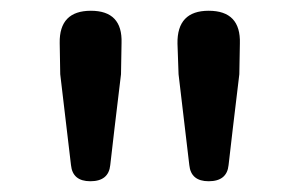

<svg xmlns="http://www.w3.org/2000/svg" viewBox="-20 -795 558 357"><path d="M148 -458Q115 -458 112 -488L92 -657L91 -715Q90 -775 149 -775Q208 -775 206 -715L205 -657L193 -557L185 -488Q182 -458 148 -458ZM368 -458Q335 -458 332 -488L312 -657L310 -714Q309 -775 368 -775Q428 -775 426 -714L425 -657L413 -557L405 -488Q402 -458 368 -458Z"/></svg>

Font: GenSenRounded TW M
Style: Regular
Weight: 500
Version: Version 1.501;PS 1;hotconv 16.6.51;makeotf.lib2.5.65220